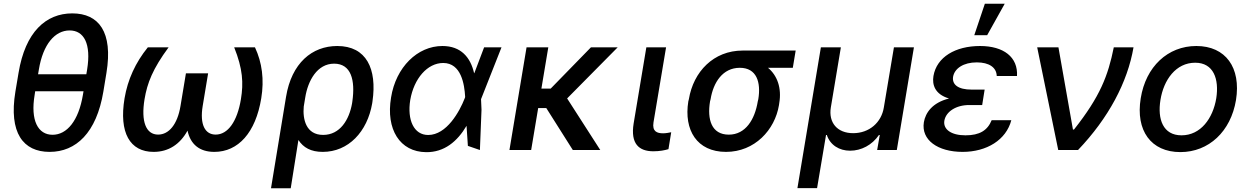

<svg xmlns="http://www.w3.org/2000/svg" viewBox="-20 -797 6635 1020"><path d="M529.1 -310.4 545.5 -409.8C581.3 -627.5 504.6 -725.9 364 -725.9C223.7 -725.9 114.3 -627.1 78.5 -409.8L61.8 -310.4C25.6 -90.9 103.3 9.9 243.6 9.9C383.5 9.9 492.5 -90.9 529.1 -310.4ZM164.1 -293.3 166.9 -312.1H423.7L420.5 -293.3C397.4 -154.5 335.2 -81 259.2 -81C181.8 -81 141 -157 164.1 -293.3ZM182.2 -402.3 186.4 -427.2C208.5 -562.9 272.7 -635.3 349.8 -635.3C426.1 -635.3 465.2 -564.6 442.8 -427.2L438.6 -402.3Z M875.7 -545.5H765.3C699.6 -464.5 658.4 -373.9 641.7 -274.9C611.2 -92 670.1 9.9 796.2 9.9C875 9.9 936.4 -30.2 976.2 -103C991.8 -30.2 1040.1 9.9 1118.6 9.9C1245.4 9.9 1338.1 -92 1367.9 -274.9C1384.2 -373.9 1372.5 -464.5 1334.5 -545.5H1224.1C1269.9 -431.5 1274.1 -355.8 1259.9 -270.2C1240.4 -151.6 1190.7 -82 1125.7 -82C1069.2 -82 1040.5 -135.3 1056.8 -234L1085.6 -407.3H967.7L938.9 -234C922.6 -135.3 876.8 -82 820 -82C755.3 -82 728.3 -151.6 747.9 -270.2C762.1 -355.8 791.5 -431.5 875.7 -545.5Z M1499.6 -282.7 1419.7 203.1H1524.5L1565.3 -53.3C1591.6 -12.8 1631.7 9.9 1694.6 9.9C1830.6 9.9 1931.5 -96.6 1957.4 -248.6L1958.8 -258.5C1983.7 -431.1 1926.8 -552.6 1771.7 -552.6C1637.8 -552.6 1529.1 -462 1499.6 -282.7ZM1593.7 -231.2 1601.6 -279.1C1615.8 -368.3 1664.8 -458.8 1755 -458.8C1845.5 -458.8 1867.9 -371.1 1851.9 -258.5L1850.5 -248.6C1835.2 -160.2 1786.2 -80.3 1696.7 -80.3C1605.1 -80.3 1587.4 -164.4 1593.7 -231.2Z M2244 11.4C2339.5 12.4 2409.1 -44.7 2458.5 -128.6L2465.6 -22L2529.5 0L2538 -213.8L2535.5 -270.2L2644.2 -545.5H2551.8L2501.1 -411.6L2498.9 -407.3C2479.8 -492.2 2429 -552.6 2330.3 -552.6C2197.8 -552.6 2083.1 -440 2057.5 -279.1C2029.1 -109.7 2104.4 10.3 2244 11.4ZM2159.4 -265.6C2179 -380 2250.7 -462.4 2334.5 -462.4C2430.4 -462.4 2447.4 -348.4 2451 -284.1V-280.9L2448.9 -274.9C2421.5 -204.5 2353 -79.9 2254.6 -79.9C2179 -79.9 2142.4 -159.1 2159.4 -265.6Z M2892.8 -545.5H2777.3L2686.4 0H2801.8L2839.1 -223H2882.1L3023.1 0H3169L2992.9 -274.1L3261.4 -545.5H3119.3L2905.5 -326.3H2856.2Z M3413.7 -545.5 3346.2 -141C3328.8 -33 3374.6 6.7 3451 6.7C3485.1 6.7 3512.1 1.1 3531.2 -4.6L3545.8 -94.5C3535.9 -92.3 3517 -88.8 3502.8 -88.8C3470.5 -88.8 3443.9 -98.4 3451.7 -147L3518.5 -545.5Z M3639.6 -269.9 3636.7 -258.5C3612.2 -106.2 3682.2 9.9 3837 9.9C3989.3 9.9 4096.6 -106.9 4118.3 -238.6L4119.7 -248.6C4133.5 -329.2 4109.4 -396 4060 -436.8H4191.8L4207 -528.4H3925.1C3771.3 -528.4 3663.7 -416.5 3639.6 -269.9ZM3752.1 -258.5 3755 -269.9C3769.5 -359.4 3819.6 -436.8 3910.2 -436.8C4000.4 -436.8 4023.1 -359.4 4008.5 -269.9L4005.7 -258.5C3990.1 -162.6 3941.1 -81.7 3851.9 -81.7C3759.6 -81.7 3736.2 -162.6 3752.1 -258.5Z M4216.3 202.4H4320.7L4368.3 -79.9H4372.5C4390.3 -26.3 4438.6 3.6 4496.1 3.6C4555.4 3.6 4612.9 -26.3 4649.5 -79.9H4653.8L4639.9 0H4744.3L4835.2 -545.5H4729L4675.4 -226.2C4662.6 -145.6 4597.3 -89.5 4512.4 -89.5C4427.9 -89.5 4380.7 -145.6 4393.8 -226.2L4447.1 -545.5H4340.9Z M5210.9 -321H5141.7C5069.2 -321 5036.9 -348 5043.3 -389.2C5051.1 -433.9 5099.1 -465.6 5169 -465.6C5235.4 -465.6 5274.1 -438.2 5275.2 -393.1H5382.8C5388.8 -493.6 5311.8 -552.6 5186.4 -552.6C5055.8 -552.6 4956 -494 4938.9 -393.1C4931.5 -347.3 4946 -296.2 5021.7 -273.8C4932.2 -251.4 4896.7 -197.4 4888.1 -148.1C4872.5 -53.3 4962 9.9 5093.8 9.9C5221.9 9.9 5325.3 -53.6 5352.6 -158.4H5248.2C5226.2 -104.4 5184.7 -78.1 5109 -78.1C5032.3 -78.1 4989.7 -110.4 4996.8 -155.5C5005.3 -204.5 5059.7 -239 5128.6 -239H5197.8ZM5155.9 -610.1H5224.4L5317.5 -777H5212Z M5601.9 0H5707C5869 -169.7 5970.2 -360.1 6001.8 -545.5H5897C5866.5 -394.2 5824.6 -284.8 5685.7 -109H5680L5603 -545.5H5490.1Z M6250.7 11C6402 11 6518.8 -99.1 6546.2 -265.6C6573.9 -437.9 6491.1 -552.6 6335.6 -552.6C6183.6 -552.6 6066.8 -442.5 6040.1 -274.9C6012.1 -103.7 6094.5 11 6250.7 11ZM6144.9 -266C6161.9 -372.9 6226.9 -463.8 6329.5 -463.8C6426.8 -463.8 6457.4 -377.5 6441.4 -274.9C6423.7 -168 6358.7 -78.1 6256.7 -78.1C6158.7 -78.1 6128.2 -163.7 6144.9 -266Z"/></svg>

Font: Margiela Sans Medium
Style: Italic
Weight: 500
Italic angle: -9.39999°
Designer: Stefan Endress, Andreas Faust
Version: Version 1.100;FEAKit 1.0